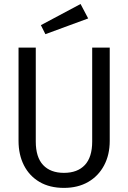

<svg xmlns="http://www.w3.org/2000/svg" viewBox="-20 -926 640 958"><path d="M527.5 -688.5V-223Q527.5 -153.5 499.2 -100.5Q471 -47.5 419.8 -18Q368.5 11.5 299 11.5Q228 11.5 177.2 -18.2Q126.5 -48 99.5 -101Q72.5 -154 72.5 -223V-688.5H158.5V-220Q158.5 -141.5 195.2 -102.5Q232 -63.5 299 -63.5Q366.5 -63.5 403.2 -102.5Q440 -141.5 440 -220V-688.5ZM382 -906 420 -834 206.5 -755.5 184 -800.5Z"/></svg>

Font: Fast_Mono
Style: Regular
Weight: 400
Monospace: yes
Designer: Carrois Corporate, Edenspiekermann AG, Nikita Prokopov
Foundry: Carrois Corporate, Edenspiekermann AG, Nikita Prokopov
Version: Version 5.002